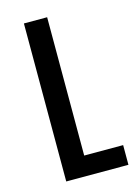

<svg xmlns="http://www.w3.org/2000/svg" viewBox="-110 -776 605 838"><g transform="rotate(-15 192.0 -357.0)"><path d="M83 0H364V-89H188V-714H83Z"/></g></svg>

Font: Noto Sans Armenian SemiCondensed Medium
Style: Regular
Weight: 500
Width: 4
Designer: Monotype Design Team
Foundry: Monotype Imaging Inc.
Version: Version 2.008